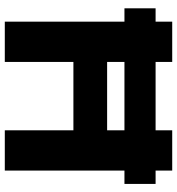

<svg xmlns="http://www.w3.org/2000/svg" viewBox="12 -768 755 820"><g transform="rotate(90 390.0 -357.5)"><path d="M536 0V-715H708V0ZM244 0H72V-715H244ZM234 -293V-437H546V-293ZM765 -511H15V-644H765Z"/></g></svg>

Font: Wix Madefor Display ExtraBold
Style: Regular
Weight: 800
Designer: Dalton Maag Ltd
Foundry: Dalton Maag Ltd
Version: Version 3.100